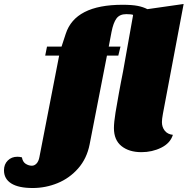

<svg xmlns="http://www.w3.org/2000/svg" viewBox="-212 -744 942 964"><path d="M-125 43Q-114 43 -102 46Q-98 69 -83 78.5Q-68 88 -52 88Q-39 88 -28.5 77Q-18 66 -14 44L85 -465H15L24 -510H97L118 -574Q165 -720 403 -720Q451 -720 479 -714.5Q507 -709 528 -698L710 -724L606 -173Q601 -146 601 -131Q601 -106 615 -88Q629 -70 656 -67Q643 -25 597.5 -2.5Q552 20 498 20Q436 20 398 -10.5Q360 -41 360 -101Q360 -129 368 -179Q376 -229 384.5 -273.5Q393 -318 395 -330Q399 -349 401.5 -363Q404 -377 406 -386L456 -667V-668Q456 -671 444 -672Q432 -673 422 -673Q389 -673 373 -651.5Q357 -630 348 -584L334 -510H393L382 -465H325L238 -19Q224 52 180.5 101.5Q137 151 77 175.5Q17 200 -48 200Q-119 200 -155.5 177Q-192 154 -192 111Q-192 81 -173 62Q-154 43 -125 43Z"/></svg>

Font: Sansita Black Italic
Style: Regular
Weight: 900
Italic angle: -11°
Designer: Pablo Cosgaya
Foundry: Omnibus-Type
Version: Version 1.006